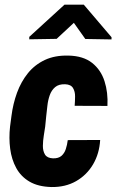

<svg xmlns="http://www.w3.org/2000/svg" viewBox="-20 -770 485 801"><path d="M201.2 -109.4Q224.1 -108.9 236.6 -119.9Q249 -130.9 254.6 -148.4Q260.3 -166 262.7 -185.5L397.9 -186Q394.5 -128.9 368.2 -84.2Q341.8 -39.6 297.4 -14.2Q252.9 11.2 194.3 10.3Q139.2 8.8 103.3 -12.2Q67.4 -33.2 47.9 -68.8Q28.3 -104.5 22.5 -149.2Q16.6 -193.8 22 -242.2L27.8 -286.1Q34.2 -336.9 51 -383.1Q67.9 -429.2 96.4 -464.6Q125 -500 167 -519.8Q209 -539.6 266.1 -538.1Q327.6 -536.6 364.3 -507.6Q400.9 -478.5 416 -431.4Q431.2 -384.3 428.2 -328.1L291.5 -328.6Q293 -347.2 293.2 -367.4Q293.5 -387.7 284.7 -402.6Q275.9 -417.5 252 -418.5Q225.1 -419.4 210 -406.5Q194.8 -393.6 187.5 -372.8Q180.2 -352.1 177.7 -328.9Q175.3 -305.7 172.9 -286.1L168.5 -241.7Q166.5 -227.1 162.8 -205.1Q159.2 -183.1 158.9 -161.6Q158.7 -140.1 167.7 -125.2Q176.8 -110.4 201.2 -109.4ZM329.6 -750.5 445.3 -614.7V-605.5L335.9 -607.4L288.1 -674.8L216.3 -607.9L102.1 -606V-616.2L249 -750.5Z"/></svg>

Font: Roboto Condensed ExtraBold
Style: Italic
Weight: 800
Italic angle: -12°
Designer: Christian Robertson
Foundry: Google
Version: Version 3.008; 2023